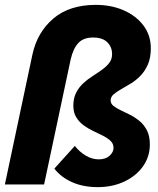

<svg xmlns="http://www.w3.org/2000/svg" viewBox="-29 -757 649 788"><path d="M372 11Q313 11 267.5 -9Q222 -29 194 -65L278 -158Q298 -133 323.5 -118Q349 -103 376 -103Q405 -103 421 -118Q437 -133 437 -150Q437 -167 425 -178.5Q413 -190 394.5 -199.5Q376 -209 354.5 -219Q333 -229 314.5 -242.5Q296 -256 284 -275.5Q272 -295 272 -323Q272 -354 283.5 -376.5Q295 -399 313 -415.5Q331 -432 351.5 -445Q372 -458 390 -471Q408 -484 419.5 -499Q431 -514 431 -535Q431 -564 411.5 -583.5Q392 -603 353 -603Q313 -603 292 -580Q271 -557 261 -513L152 0H-9L104 -533Q124 -625 190 -681Q256 -737 364 -737Q428 -737 479 -714.5Q530 -692 560 -652Q590 -612 590 -559Q590 -520 578 -492.5Q566 -465 547.5 -446Q529 -427 507.5 -414Q486 -401 467.5 -390.5Q449 -380 437 -369.5Q425 -359 425 -345Q425 -332 436.5 -322.5Q448 -313 466.5 -304.5Q485 -296 505.5 -285.5Q526 -275 544.5 -259.5Q563 -244 574.5 -221Q586 -198 586 -164Q586 -114 558 -74.5Q530 -35 481.5 -12Q433 11 372 11Z"/></svg>

Font: Red Hat Mono
Style: Italic
Weight: 300
Italic angle: -12°
Monospace: yes
Designer: Pentagram, MCKL
Foundry: Pentagram, MCKL
Version: Version 1.023